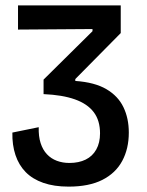

<svg xmlns="http://www.w3.org/2000/svg" viewBox="-20 -680 545 714"><path d="M235 14Q181 14 141 0Q101 -14 75.5 -40Q50 -66 37.5 -103.5Q25 -141 26 -187L124 -207Q123 -173 131 -148Q139 -123 154.5 -106.5Q170 -90 191.5 -82Q213 -74 238 -74Q273 -74 298.5 -86.5Q324 -99 338 -124Q352 -149 352 -184Q352 -232 328.5 -263Q305 -294 258.5 -310.5Q212 -327 142 -330V-384L324 -564V-572L47 -570V-660H429V-557L260 -386V-379Q332 -374 375.5 -348.5Q419 -323 439 -281.5Q459 -240 459 -187Q459 -127 434.5 -81.5Q410 -36 360.5 -11Q311 14 235 14Z"/></svg>

Font: Bricolage Grotesque SemiCondensed Medium
Style: Regular
Weight: 500
Width: 4
Designer: Mathieu Triay
Foundry: Atelier Triay
Version: Version 1.001;gftools[0.9.33.dev8+g029e19f]